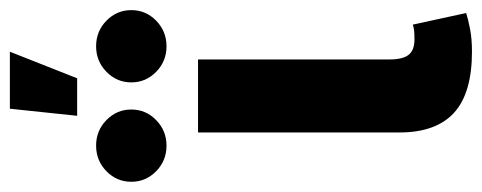

<svg xmlns="http://www.w3.org/2000/svg" viewBox="-348 -652 967 385"><g transform="rotate(-90 135.5 -459.5)"><path d="M224.8 3.4Q141.1 3.4 101.7 -32.7Q62.4 -68.9 62.4 -141.7V-545.9H208.8V-161.8Q208.8 -135.5 218 -123.7Q227.1 -111.9 249.2 -111.9Q261 -111.9 267.4 -112.7Q273.8 -113.6 278.6 -115.3L301.9 -8.3Q290.2 -4.4 270.1 -0.5Q250 3.4 224.8 3.4ZM235.2 -609.1Q205.2 -609.1 184 -629.8Q162.8 -650.5 162.8 -679.7Q162.8 -708.9 184.1 -729.6Q205.3 -750.3 235.3 -750.3Q265.3 -750.3 286.5 -729.6Q307.7 -708.9 307.7 -679.7Q307.7 -650.4 286.5 -629.8Q265.2 -609.1 235.2 -609.1ZM35.9 -609.1Q5.9 -609.1 -15.3 -629.8Q-36.5 -650.5 -36.5 -679.7Q-36.5 -708.9 -15.3 -729.6Q6 -750.3 36 -750.3Q66 -750.3 87.2 -729.6Q108.4 -708.9 108.4 -679.7Q108.4 -650.4 87.1 -629.8Q65.9 -609.1 35.9 -609.1ZM95.8 -788.3 110 -923.2H224.3L171 -788.3Z"/></g></svg>

Font: Inter Variable LoSnoCo
Style: Regular
Weight: 400
Designer: Rasmus Andersson
Foundry: rsms
Version: Version 4.000;git-a52131595; featfreeze: case,dlig,ss01,ss02